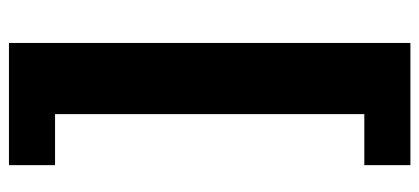

<svg xmlns="http://www.w3.org/2000/svg" viewBox="-274 -503 937 429"><g transform="rotate(90 194.5 -288.5)"><path d="M76 160V-737H349V-634H235V57H349V160Z"/></g></svg>

Font: Archivo SemiCondensed Black
Style: Regular
Weight: 900
Width: 4
Designer: Hector Gatti
Foundry: Omnibus-Type
Version: Version 2.001